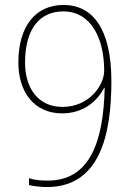

<svg xmlns="http://www.w3.org/2000/svg" viewBox="-20 -744 540 774"><path d="M169 10C381 10 429 -197 429 -417C429 -629 353 -724 236 -724C124 -724 54 -639 54 -492C54 -373 118 -287 230 -287C312 -287 369 -331 400 -390H402C397 -176 344 -16 173 -16C145 -16 118 -18 97 -26V2C115 7 148 10 169 10ZM232 -313C134 -313 81 -388 81 -492C81 -630 142 -698 235 -698C348 -698 400 -588 400 -459C400 -401 340 -313 232 -313Z"/></svg>

Font: Noto Sans Gurmukhi SemiCondensed Thin
Style: Regular
Weight: 100
Width: 4
Designer: Jelle Bosma - Monotype Design Team
Foundry: Monotype Imaging Inc.
Version: Version 2.004